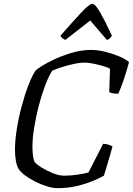

<svg xmlns="http://www.w3.org/2000/svg" viewBox="-20 -980 692 1000"><path d="M280 0Q255 0 224.5 -9.5Q194 -19 164 -34Q134 -49 110.5 -66.5Q87 -84 77 -100Q58 -133 58 -202Q58 -246 67 -304.5Q76 -363 92 -423.5Q108 -484 127.5 -535Q147 -586 167 -615Q200 -640 248.5 -664Q297 -688 350.5 -704Q404 -720 453 -720Q489 -720 527.5 -710.5Q566 -701 599.5 -687Q633 -673 652 -657Q639 -606 623 -560.5Q607 -515 596 -492Q560 -492 549 -501L553 -622Q541 -629 517 -636Q493 -643 466.5 -648.5Q440 -654 421 -654Q397 -654 366.5 -647.5Q336 -641 305.5 -631.5Q275 -622 252 -612Q233 -582 214.5 -533Q196 -484 181.5 -427.5Q167 -371 158 -315.5Q149 -260 149 -216Q149 -170 158 -140Q168 -125 195.5 -108Q223 -91 255.5 -78Q288 -65 314 -65Q348 -65 385 -70.5Q422 -76 441 -82L517 -231Q531 -231 545 -226.5Q559 -222 566 -217Q560 -195 551.5 -166Q543 -137 535 -110Q527 -83 521 -65Q499 -52 462.5 -37Q426 -22 379.5 -11Q333 0 280 0ZM320 -772Q310 -777 303.5 -782.5Q297 -788 295 -794Q363 -872 404.5 -916Q446 -960 461 -960Q476 -960 501.5 -915.5Q527 -871 563 -794Q559 -789 553.5 -782Q548 -775 537 -772L450 -873Z"/></svg>

Font: Texturina Light
Style: Italic
Weight: 300
Italic angle: -11°
Designer: Guillermo Torres Carreño
Foundry: Omnibus-Type
Version: Version 1.002; ttfautohint (v1.8.3)